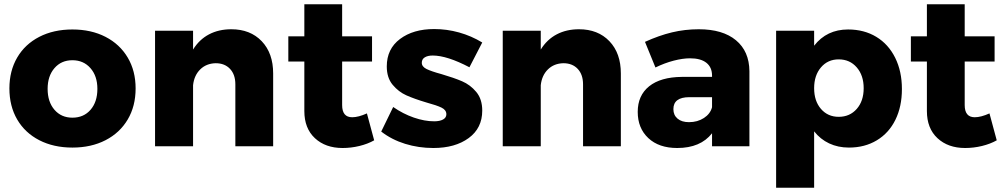

<svg xmlns="http://www.w3.org/2000/svg" viewBox="-20 -685 4704 899"><path d="M615 -271Q615 -188 578 -125.5Q541 -63 474 -28.5Q407 6 319 6Q231 6 164 -28.5Q97 -63 60.5 -125.5Q24 -188 24 -271Q24 -353 60.5 -415.5Q97 -478 164 -512.5Q231 -547 319 -547Q407 -547 474 -512.5Q541 -478 578 -415.5Q615 -353 615 -271ZM203 -269Q203 -208 235 -171Q267 -134 319 -134Q372 -134 404 -171Q436 -208 436 -269Q436 -329 403.5 -366Q371 -403 319 -403Q267 -403 235 -366Q203 -329 203 -269Z M1259 -341V0H1082V-290Q1082 -336 1057 -362.5Q1032 -389 990 -389Q946 -388 917.5 -360Q889 -332 884 -286V0H706V-541H884V-453Q913 -500 958.5 -524Q1004 -548 1063 -548Q1152 -548 1205.5 -492Q1259 -436 1259 -341Z M1732 -28Q1702 -11 1663 -1.5Q1624 8 1584 8Q1504 8 1454.5 -38Q1405 -84 1405 -165V-397H1330V-515H1405V-665H1582V-515H1722V-397H1582V-193Q1582 -136 1629 -136Q1658 -136 1698 -154Z M2006 -425Q1983 -425 1969 -416.5Q1955 -408 1955 -391Q1955 -373 1977 -362Q1999 -351 2047 -338Q2105 -321 2143.5 -304.5Q2182 -288 2210 -254.5Q2238 -221 2238 -167Q2238 -85 2174.5 -38.5Q2111 8 2009 8Q1940 8 1877 -11.5Q1814 -31 1765 -69L1821 -184Q1867 -152 1917.5 -134.5Q1968 -117 2013 -117Q2039 -117 2054.5 -125.5Q2070 -134 2070 -150Q2070 -170 2047.5 -181Q2025 -192 1977 -205Q1920 -222 1883 -238.5Q1846 -255 1818.5 -288Q1791 -321 1791 -374Q1791 -456 1853 -502.5Q1915 -549 2013 -549Q2072 -549 2129.5 -533Q2187 -517 2238 -486L2178 -370Q2073 -425 2006 -425Z M2887 -341V0H2710V-290Q2710 -336 2685 -362.5Q2660 -389 2618 -389Q2574 -388 2545.5 -360Q2517 -332 2512 -286V0H2334V-541H2512V-453Q2541 -500 2586.5 -524Q2632 -548 2691 -548Q2780 -548 2833.5 -492Q2887 -436 2887 -341Z M3489 -352V0H3314V-61Q3260 8 3151 8Q3065 8 3015.5 -38.5Q2966 -85 2966 -161Q2966 -238 3019.5 -281Q3073 -324 3173 -325H3314V-331Q3314 -370 3287.5 -391Q3261 -412 3211 -412Q3177 -412 3134.5 -401Q3092 -390 3049 -369L3000 -489Q3066 -519 3126.5 -533.5Q3187 -548 3252 -548Q3364 -548 3426 -496.5Q3488 -445 3489 -352ZM3314 -183V-230H3208Q3133 -230 3133 -174Q3133 -146 3152.5 -129.5Q3172 -113 3206 -113Q3246 -113 3276 -132.5Q3306 -152 3314 -183Z M4203 -268Q4203 -186 4172.5 -124Q4142 -62 4085.5 -28Q4029 6 3955 6Q3904 6 3862.5 -13.5Q3821 -33 3792 -70V194H3614V-541H3792V-471Q3851 -547 3951 -547Q4026 -547 4083 -512.5Q4140 -478 4171.5 -414.5Q4203 -351 4203 -268ZM4024 -272Q4024 -332 3991.5 -369.5Q3959 -407 3907 -407Q3856 -407 3824 -369.5Q3792 -332 3792 -272Q3792 -212 3824 -175Q3856 -138 3907 -138Q3959 -138 3991.5 -175Q4024 -212 4024 -272Z M4647 -28Q4617 -11 4578 -1.5Q4539 8 4499 8Q4419 8 4369.5 -38Q4320 -84 4320 -165V-397H4245V-515H4320V-665H4497V-515H4637V-397H4497V-193Q4497 -136 4544 -136Q4573 -136 4613 -154Z"/></svg>

Font: Montserrat arm2
Style: Bold
Weight: 700
Designer: Julieta Ulanovsky
Foundry: Julieta Ulanovsky
Version: Version 6.000